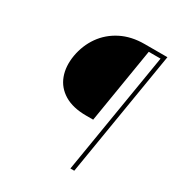

<svg xmlns="http://www.w3.org/2000/svg" viewBox="-172 -846 902 964"><g transform="rotate(30 279.0 -364.0)"><path d="M506.3 -704.1H424.3L353 -269.5H312Q234.9 -269.5 185.5 -299.3Q136.2 -329.1 116.9 -381.1Q97.7 -433.1 108.9 -499Q120.6 -564.5 156.7 -616Q192.9 -667.5 251.5 -697.5Q310.1 -727.5 387.2 -727.5H510.3ZM376.5 0 496.6 -727.5H519L398.9 0Z"/></g></svg>

Font: Inter Thin
Style: Italic
Weight: 250
Italic angle: -9.3988°
Designer: Rasmus Andersson
Foundry: rsms
Version: Version 4.001;git-66647c0bb